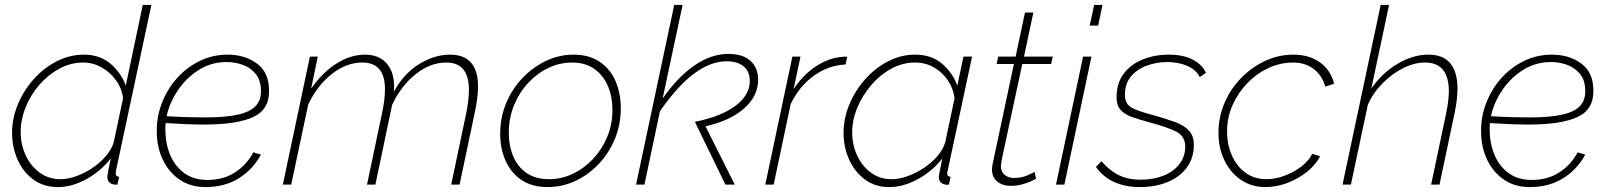

<svg xmlns="http://www.w3.org/2000/svg" viewBox="-20 -750 6534 780"><path d="M216 10Q157 10 115 -21Q73 -52 51 -102.5Q29 -153 29 -210Q29 -270 53 -327Q77 -384 118 -429.5Q159 -475 211.5 -501.5Q264 -528 321 -528Q386 -528 429.5 -490.5Q473 -453 491 -402L560 -730H595L451 -56Q450 -51 450 -46Q450 -32 464 -32L457 0Q448 1 441 -1Q416 -6 416 -32Q416 -35 417 -40Q418 -45 420.5 -60Q423 -75 430 -106Q389 -54 330.5 -22Q272 10 216 10ZM227 -22Q254 -22 287.5 -33.5Q321 -45 353 -66Q385 -87 409 -114.5Q433 -142 442 -172L480 -351Q475 -391 451 -424Q427 -457 392 -476.5Q357 -496 319 -496Q267 -496 221 -471Q175 -446 139.5 -405Q104 -364 84 -314Q64 -264 64 -215Q64 -163 84.5 -119Q105 -75 141.5 -48.5Q178 -22 227 -22Z M815 10Q754 10 710 -20Q666 -50 642 -100Q618 -150 617 -210Q615 -270 636 -327Q657 -384 696 -429Q735 -474 788.5 -501Q842 -528 905 -528Q974 -528 1023 -492.5Q1072 -457 1073 -386Q1076 -307 1010.5 -275.5Q945 -244 811 -244Q775 -244 737 -245.5Q699 -247 653 -250Q651 -234 652 -219Q653 -162 673 -117Q693 -72 730.5 -45.5Q768 -19 823 -19Q887 -19 934.5 -49.5Q982 -80 1009 -131L1040 -122Q1008 -62 950.5 -26Q893 10 815 10ZM901 -498Q839 -498 788.5 -466.5Q738 -435 703.5 -384.5Q669 -334 657 -278Q706 -275 743 -274Q780 -273 814 -273Q899 -273 949.5 -285Q1000 -297 1021 -322Q1042 -347 1040 -385Q1039 -425 1018.5 -450Q998 -475 966.5 -486.5Q935 -498 901 -498Z M1239 -520H1271L1244 -390Q1289 -455 1346.5 -491.5Q1404 -528 1463 -528Q1523 -528 1554.5 -488Q1586 -448 1580 -377Q1620 -451 1682.5 -489.5Q1745 -528 1808 -528Q1922 -528 1922 -398Q1922 -376 1918.5 -349.5Q1915 -323 1909 -294L1847 0H1813L1874 -290Q1885 -345 1885 -385Q1885 -496 1793 -496Q1728 -496 1668.5 -448.5Q1609 -401 1573 -324L1505 0H1471L1532 -290Q1544 -346 1544 -387Q1544 -496 1452 -496Q1387 -496 1327.5 -449Q1268 -402 1232 -325L1163 0H1129Z M2205 10Q2140 10 2097.5 -19.5Q2055 -49 2033.5 -98Q2012 -147 2012 -206Q2012 -273 2036.5 -331.5Q2061 -390 2103.5 -434Q2146 -478 2199 -503Q2252 -528 2310 -528Q2374 -528 2417 -498.5Q2460 -469 2481 -419.5Q2502 -370 2502 -310Q2502 -244 2478 -186Q2454 -128 2412.5 -84Q2371 -40 2317.5 -15Q2264 10 2205 10ZM2211 -22Q2260 -22 2306 -43.5Q2352 -65 2388.5 -103.5Q2425 -142 2446.5 -193Q2468 -244 2468 -304Q2468 -357 2449.5 -400.5Q2431 -444 2394.5 -470Q2358 -496 2304 -496Q2255 -496 2209 -474.5Q2163 -453 2126.5 -414Q2090 -375 2068.5 -323Q2047 -271 2047 -211Q2047 -158 2065 -115Q2083 -72 2119.5 -47Q2156 -22 2211 -22Z M2803 -255Q2911 -277 2968.5 -320.5Q3026 -364 3026 -421Q3026 -460 3001 -480.5Q2976 -501 2932 -501Q2801 -501 2661 -298L2598 0H2564L2719 -730H2753L2672 -350Q2733 -437 2801 -484Q2869 -531 2939 -531Q2997 -531 3028.5 -503Q3060 -475 3060 -426Q3060 -360 3003 -309.5Q2946 -259 2846 -237L2965 0H2927Z M3199 -520H3232L3204 -388Q3244 -448 3296 -481.5Q3348 -515 3401 -519Q3407 -520 3412 -520Q3417 -520 3422 -519L3415 -488Q3346 -485 3286.5 -442.5Q3227 -400 3192 -327L3123 0H3089Z M3592 10Q3535 10 3493.5 -21Q3452 -52 3429.5 -102Q3407 -152 3407 -209Q3407 -270 3431 -327Q3455 -384 3496 -429.5Q3537 -475 3589 -501.5Q3641 -528 3697 -528Q3765 -528 3808 -490.5Q3851 -453 3869 -402L3894 -520H3929L3830 -57Q3828 -50 3828 -45Q3828 -32 3842 -32L3835 0Q3831 0 3827.5 0.5Q3824 1 3821 0Q3794 -5 3794 -31Q3794 -35 3795 -40.5Q3796 -46 3799 -60.5Q3802 -75 3808 -106Q3767 -54 3708.5 -22Q3650 10 3592 10ZM3602 -22Q3632 -22 3666 -34Q3700 -46 3732 -67Q3764 -88 3787.5 -115Q3811 -142 3820 -172L3858 -351Q3853 -390 3831 -423Q3809 -456 3774.5 -476Q3740 -496 3697 -496Q3647 -496 3601 -471Q3555 -446 3519.5 -404.5Q3484 -363 3463 -313Q3442 -263 3442 -212Q3442 -161 3462.5 -117.5Q3483 -74 3519 -48Q3555 -22 3602 -22Z M4010 -61Q4010 -65 4010.5 -70Q4011 -75 4012 -81L4099 -490H4029L4035 -520H4106L4144 -699H4178L4140 -520H4257L4250 -490H4133L4055 -127Q4046 -84 4046 -76Q4046 -52 4061.5 -39.5Q4077 -27 4099 -27Q4130 -27 4154.5 -38Q4179 -49 4183 -52L4189 -24Q4186 -22 4171.5 -15Q4157 -8 4134.5 -1.5Q4112 5 4086 5Q4053 5 4031.5 -12.5Q4010 -30 4010 -61Z M4425 -730H4459L4441 -646H4407ZM4380 -520H4414L4304 0H4270Z M4610 10Q4552 10 4506.5 -10.5Q4461 -31 4432 -72L4455 -95Q4487 -57 4525 -38.5Q4563 -20 4614 -20Q4666 -20 4707 -36.5Q4748 -53 4771.5 -83.5Q4795 -114 4795 -154Q4795 -197 4758 -215.5Q4721 -234 4653 -252Q4609 -264 4578 -275Q4547 -286 4531.5 -304.5Q4516 -323 4516 -355Q4516 -412 4545 -450.5Q4574 -489 4622.5 -508.5Q4671 -528 4728 -528Q4788 -528 4827 -507Q4866 -486 4879 -454L4854 -437Q4839 -467 4803 -482.5Q4767 -498 4721 -498Q4680 -498 4640.5 -484Q4601 -470 4575.5 -440.5Q4550 -411 4550 -364Q4550 -327 4578.5 -312Q4607 -297 4666 -282Q4716 -268 4753 -254.5Q4790 -241 4810 -219.5Q4830 -198 4830 -162Q4830 -108 4801.5 -69.5Q4773 -31 4723.5 -10.5Q4674 10 4610 10Z M5122 10Q5064 10 5021 -19.5Q4978 -49 4954 -99Q4930 -149 4930 -210Q4930 -274 4954.5 -331.5Q4979 -389 5022 -433Q5065 -477 5119.5 -502.5Q5174 -528 5234 -528Q5299 -528 5342.5 -496.5Q5386 -465 5400 -410L5364 -398Q5351 -444 5316.5 -470Q5282 -496 5233 -496Q5182 -496 5134 -474Q5086 -452 5048 -413Q5010 -374 4987.5 -323.5Q4965 -273 4965 -216Q4965 -162 4985 -117.5Q5005 -73 5041 -47.5Q5077 -22 5125 -22Q5161 -22 5199.5 -36.5Q5238 -51 5268 -74.5Q5298 -98 5311 -125L5343 -115Q5324 -79 5288.5 -51Q5253 -23 5209 -6.5Q5165 10 5122 10Z M5589 -730H5623L5551 -390Q5594 -453 5657 -490.5Q5720 -528 5783 -528Q5843 -528 5872 -492.5Q5901 -457 5901 -391Q5901 -347 5890 -294L5828 0H5794L5855 -290Q5860 -315 5863 -337.5Q5866 -360 5866 -379Q5866 -496 5769 -496Q5726 -496 5681 -473.5Q5636 -451 5597.5 -412.5Q5559 -374 5537 -325L5468 0H5434Z M6195 10Q6134 10 6090 -20Q6046 -50 6022 -100Q5998 -150 5997 -210Q5995 -270 6016 -327Q6037 -384 6076 -429Q6115 -474 6168.5 -501Q6222 -528 6285 -528Q6354 -528 6403 -492.5Q6452 -457 6453 -386Q6456 -307 6390.5 -275.5Q6325 -244 6191 -244Q6155 -244 6117 -245.5Q6079 -247 6033 -250Q6031 -234 6032 -219Q6033 -162 6053 -117Q6073 -72 6110.5 -45.5Q6148 -19 6203 -19Q6267 -19 6314.5 -49.5Q6362 -80 6389 -131L6420 -122Q6388 -62 6330.5 -26Q6273 10 6195 10ZM6281 -498Q6219 -498 6168.5 -466.5Q6118 -435 6083.5 -384.5Q6049 -334 6037 -278Q6086 -275 6123 -274Q6160 -273 6194 -273Q6279 -273 6329.5 -285Q6380 -297 6401 -322Q6422 -347 6420 -385Q6419 -425 6398.5 -450Q6378 -475 6346.5 -486.5Q6315 -498 6281 -498Z"/></svg>

Font: Raleway ExtraLight
Style: Italic
Weight: 200
Italic angle: -12°
Designer: Matt McInerney, Pablo Impallari, Rodrigo Fuenzalida
Foundry: Matt McInerney, Pablo Impallari, Rodrigo Fuenzalida
Version: Version 4.026